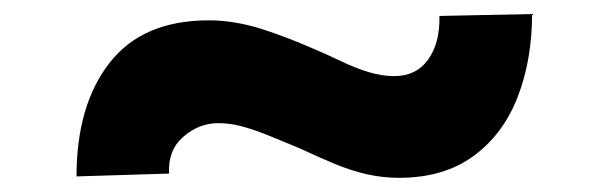

<svg xmlns="http://www.w3.org/2000/svg" viewBox="-20 -495 861 271"><path d="M543 -244Q520.3 -244 497.6 -249.1Q475 -254.2 451 -264.3Q427 -274.4 401.7 -286.2Q379.2 -295.7 359.3 -303.7Q339.4 -311.7 322.1 -316.5Q304.7 -321.2 288 -321.2Q260.9 -321.2 238.8 -302Q216.7 -282.9 218.7 -250L88 -246Q88 -346.6 134.7 -406.4Q181.4 -466.3 274.8 -466.3Q293.8 -466.3 312.7 -463Q331.7 -459.8 350 -453.9Q368.4 -448 386.5 -441Q404.6 -434 420.6 -427Q441.9 -418 461.7 -408.5Q481.5 -399 500.1 -393.3Q518.8 -387.6 536.5 -387.6Q567.5 -387.6 584.3 -411Q601.2 -434.4 600.2 -472.5L731 -475.2Q731 -410.5 710.6 -358Q690.2 -305.4 648.2 -274.7Q606.2 -244 543 -244Z"/></svg>

Font: Lexend Tera
Style: Regular
Weight: 400
Designer: Bonnie Shaver-Troup, Thomas Jockin
Foundry: Lexend
Version: Version 1.007